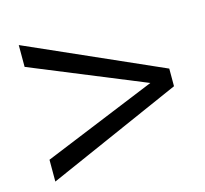

<svg xmlns="http://www.w3.org/2000/svg" viewBox="-78 -583 707 663"><g transform="rotate(-15 275.0 -252.0)"><path d="M42 -8V-86L447 -252L42 -418V-496L523 -283V-220Z"/></g></svg>

Font: Questrial
Style: Regular
Weight: 400
Designer: Joe Prince
Foundry: Joe Prince
Version: Version 1.002